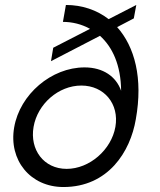

<svg xmlns="http://www.w3.org/2000/svg" viewBox="-20 -736 643 772"><path d="M235 16C415 16 504 -126 526 -256C556 -422 521 -549 451 -627L518 -662L528 -716L417 -659C369 -696 310 -716 245 -716L233 -648C270 -648 308 -639 342 -620L194 -544L185 -490L382 -592C432 -547 466 -475 467 -371C447 -428 395 -465 320 -465C187 -465 60 -357 37 -224C14 -92 102 16 235 16ZM115 -226C131 -318 215 -392 307 -392C399 -392 460 -318 444 -226C428 -134 340 -57 248 -57C156 -57 99 -134 115 -226Z"/></svg>

Font: Uncut Sans
Style: Italic
Weight: 400
Italic angle: -10°
Designer: Kasper Nordkvist
Foundry: Uncut Type
Version: Version 1.111;FEAKit 1.0